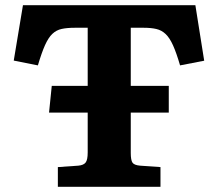

<svg xmlns="http://www.w3.org/2000/svg" viewBox="-20 -720 840 740"><path d="M203 0V-76L282 -81.5Q302.5 -83.5 310.2 -93.8Q318 -104 318 -132.5V-286H169L179.5 -389H318V-613H268.5Q238.5 -613 217.8 -608.5Q197 -604 181.8 -589.5Q166.5 -575 153.5 -546Q140.5 -517 126 -468L33 -486.5L68.5 -700H733L767 -486L674 -468Q660 -516 647 -545Q634 -574 618.5 -588.7Q603 -603.5 582.8 -608.2Q562.5 -613 534 -613H484V-389H630.5V-286H484V-130.5Q484 -103 490.5 -93.3Q497 -83.5 520 -81.5L598.5 -76V0Z"/></svg>

Font: Literata Variable Black
Style: Regular
Weight: 900
Designer: Latin by Veronika Burian and Jose Scaglione. Greek by Irene Vlachou. Cyrillic by Vera Evstafieva.
Foundry: TypeTogether
Version: Version 3.021